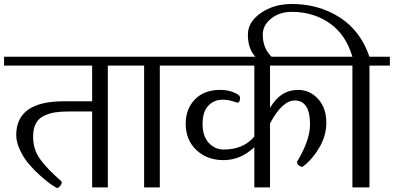

<svg xmlns="http://www.w3.org/2000/svg" viewBox="-33 -933 1961 956"><path d="M274.4 -25.4Q274.4 -29.3 269.5 -33.2Q200.2 -93.8 166 -141.6Q131.8 -189.5 131.8 -252Q131.8 -292 145.5 -317.9Q159.2 -343.8 186 -356.4Q212.9 -369.1 241.2 -373.5Q269.5 -377.9 308.6 -377.9H425.8V0H503.9V-606.4H607.4V-650.4H-12.7V-606.4H425.8V-428.7H284.2Q47.9 -428.7 47.9 -260.7Q47.9 -223.6 67.9 -182.6Q87.9 -141.6 116.2 -109.9Q144.5 -78.1 174.8 -51.8Q205.1 -25.4 226.6 -11.2Q248 2.9 252 2.9Q257.8 2.9 266.1 -6.8Q274.4 -16.6 274.4 -25.4Z M762.7 0V-606.4H866.2V-650.4H581.1V-606.4H684.6V0Z M1311.5 0V-318.4Q1372.1 -432.6 1434.6 -432.6Q1510.7 -432.6 1510.7 -313.5Q1510.7 -235.4 1447.3 -129.9Q1446.3 -129.9 1446.3 -125Q1446.3 -115.2 1455.6 -108.9Q1464.8 -102.5 1470.7 -102.5Q1474.6 -102.5 1477.5 -105.5Q1523.4 -140.6 1557.6 -199.2Q1591.8 -257.8 1591.8 -322.3Q1591.8 -395.5 1550.8 -440.4Q1509.8 -485.4 1451.2 -485.4Q1363.3 -485.4 1311.5 -395.5V-606.4H1647.5V-650.4H840.8V-606.4H1233.4V-252.9Q1178.7 -188.5 1081.1 -188.5Q1037.1 -188.5 1006.3 -221.7Q975.6 -254.9 975.6 -317.4Q975.6 -376 1003.9 -406.2Q1032.2 -436.5 1075.2 -436.5Q1102.5 -436.5 1124.5 -429.2Q1146.5 -421.9 1148.4 -421.9Q1162.1 -421.9 1162.1 -444.3Q1162.1 -456.1 1153.3 -460.9Q1116.2 -485.4 1063.5 -485.4Q983.4 -485.4 937.5 -438Q891.6 -390.6 891.6 -317.4Q891.6 -235.4 945.3 -185.5Q999 -135.7 1079.1 -135.7Q1142.6 -135.7 1196.3 -170.9Q1219.7 -186.5 1233.4 -200.2V0Z M1806.6 0V-606.4H1908.2V-650.4H1806.6Q1762.7 -779.3 1658.7 -846.2Q1554.7 -913.1 1419.9 -913.1Q1330.1 -913.1 1265.6 -868.2Q1201.2 -823.2 1201.2 -760.7Q1201.2 -682.6 1246.1 -643.6H1327.1Q1275.4 -686.5 1275.4 -760.7Q1275.4 -807.6 1317.4 -840.8Q1359.4 -874 1419.9 -874Q1527.3 -874 1608.4 -817.4Q1689.5 -760.7 1721.7 -650.4H1622.1V-606.4H1721.7V0Z"/></svg>

Font: Kurale
Style: Regular
Weight: 400
Version: 1.0; ttfautohint (v1.3)